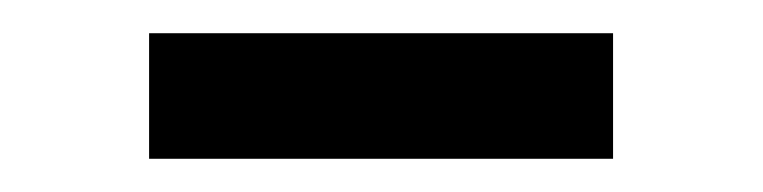

<svg xmlns="http://www.w3.org/2000/svg" viewBox="-20 -264 457 115"><path d="M69.3 -168.9H347.2V-244.1H69.3Z"/></svg>

Font: Now SemiBold
Style: Regular
Weight: 600
Designer: Alfredo Marco Pradil
Foundry: Alfredo Marco Pradil
Version: Version 1.200;hotconv 1.0.109;makeotfexe 2.5.65596